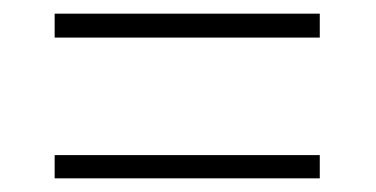

<svg xmlns="http://www.w3.org/2000/svg" viewBox="-20 -498 550 281"><path d="M60 -443V-478H448V-443ZM60 -237V-271H448V-237Z"/></svg>

Font: Noto Serif Lao SemiCondensed ExtraLight
Style: Regular
Weight: 200
Width: 4
Designer: Monotype Design Team
Foundry: Monotype Imaging Inc.
Version: Version 2.003; ttfautohint (v1.8.4.7-5d5b)